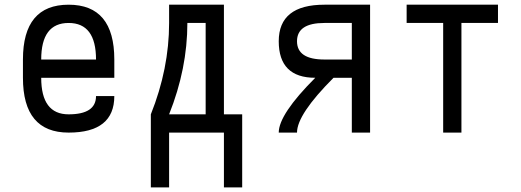

<svg xmlns="http://www.w3.org/2000/svg" viewBox="-20 -567 2228 821"><path d="M78.1 -234.4V-312.5Q78.1 -546.9 273.4 -546.9Q468.8 -546.9 468.8 -312.5V-234.4H156.2Q156.2 -78.1 273.4 -78.1Q390.6 -78.1 390.6 -156.2H468.8Q468.8 0 273.4 0Q78.1 0 78.1 -234.4ZM156.2 -312.5H390.6Q390.6 -468.8 273.4 -468.8Q156.2 -468.8 156.2 -312.5Z M625 -78.1Q703.1 -273.4 703.1 -468.8V-546.9H937.5V-78.1H1015.6V234.4H937.5V0H703.1V234.4H625ZM703.1 -78.1H859.4V-468.8H781.2Q781.2 -273.4 703.1 -78.1Z M1171.9 0Q1171.9 -78.1 1328.1 -234.4Q1171.9 -234.4 1171.9 -390.6Q1171.9 -546.9 1367.2 -546.9H1562.5V0H1484.4V-234.4H1406.2Q1250 -78.1 1250 0ZM1250 -390.6Q1250 -312.5 1367.2 -312.5H1484.4V-468.8H1367.2Q1250 -468.8 1250 -390.6Z M1718.8 -468.8V-546.9H2109.4V-468.8H1953.1V0H1875V-468.8Z"/></svg>

Font: Luculent
Style: Regular
Weight: 400
Monospace: yes
Designer: Andrew Kensler
Version: Version 1.0.0-845fa02f9341